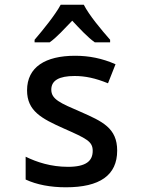

<svg xmlns="http://www.w3.org/2000/svg" viewBox="-20 -786 603 816"><path d="M127 -617V-606H191C221 -627 253 -663 287 -698C320 -663 352 -628 383 -606H448V-617C411 -659 359 -721 336 -766H238C215 -723 163 -659 127 -617ZM260 10C404 10 478 -41 478 -146C478 -242 415 -270 322 -311C236 -348 198 -364 198 -405C198 -444 231 -463 297 -463C342 -463 385 -454 439 -432L471 -513C414 -538 359 -549 299 -549C173 -549 95 -501 95 -402C95 -314 157 -282 251 -240C348 -197 374 -185 374 -145C374 -102 346 -77 269 -77C196 -77 136 -97 89 -120V-23C136 -1 195 10 260 10Z"/></svg>

Font: Noto Sans Mono SemiCondensed Medium
Style: Regular
Weight: 500
Width: 4
Designer: Monotype Design Team
Foundry: Monotype Imaging Inc.
Version: Version 2.014